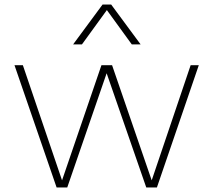

<svg xmlns="http://www.w3.org/2000/svg" viewBox="-20 -828 942 848"><path d="M822 -540H858L673 0H626L451 -504.5L277 0H230L44 -540H81L254 -31.5L428 -540H475L650 -31.5ZM601 -632H562L452 -783.5L342 -632H303L433 -808H471Z"/></svg>

Font: Encode Sans Expanded Thin
Style: Regular
Weight: 250
Width: 7
Designer: Multiple Designers
Foundry: Impallari Type
Version: Version 2.000